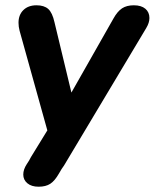

<svg xmlns="http://www.w3.org/2000/svg" viewBox="-20 -518 585 726"><path d="M68 142Q68 123 81 103L90 89L97 76L159 -25L54 -402Q50 -417 50 -432Q50 -462 68.5 -480Q87 -498 118 -498Q147 -498 162.5 -484Q178 -470 186 -434L250 -168L409 -448Q424 -475 441.5 -486.5Q459 -498 486 -498Q514 -498 529.5 -485Q545 -472 545 -450Q545 -432 533 -412L222 108L213 121L203 138Q187 166 170 177Q153 188 126 188Q99 188 83.5 175Q68 162 68 142Z"/></svg>

Font: SN Pro Bold
Style: Bold Italic
Weight: 700
Italic angle: -9°
Designer: Tobias Whetton
Foundry: Supernotes
Version: Version 1.003